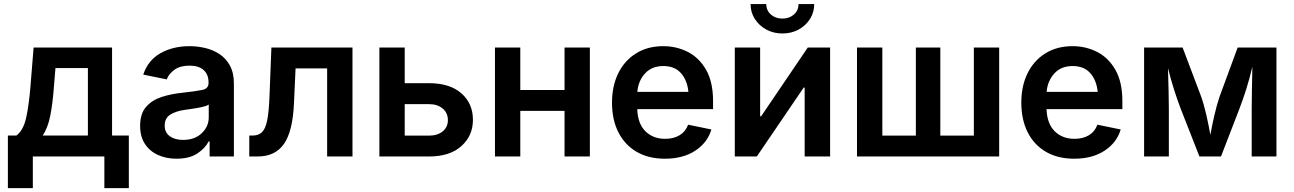

<svg xmlns="http://www.w3.org/2000/svg" viewBox="-20 -784 6483 962"><path d="M19.5 158.7V-105H62.5Q97.7 -131.8 111.6 -196.3Q125.5 -260.7 132.8 -353.5L148.4 -545.9H541.5V-105H625.5V158.7H502.9V0H144.5V158.7ZM193.8 -105H420.4V-442.9H257.8L250.5 -353.5Q244.1 -266.1 231.9 -204.3Q219.7 -142.6 193.8 -105Z M864.7 11.2Q813 11.2 771.5 -7.6Q730 -26.4 706.1 -63Q682.1 -99.6 682.1 -153.3Q682.1 -214.8 712.2 -248.8Q742.2 -282.7 789.8 -298.1Q837.4 -313.5 890.1 -318.8Q961.4 -326.7 993.2 -333.3Q1024.9 -339.8 1024.9 -368.2V-370.6Q1024.9 -410.6 1000.5 -432.9Q976.1 -455.1 929.7 -455.1Q881.8 -455.1 853.5 -434.1Q825.2 -413.1 815.4 -386.2L697.8 -410.2Q721.7 -482.4 784.4 -517.6Q847.2 -552.7 929.2 -552.7Q967.8 -552.7 1007.1 -543.7Q1046.4 -534.7 1079.1 -513.4Q1111.8 -492.2 1131.8 -455.8Q1151.9 -419.4 1151.9 -364.7V0H1030.3V-75.2H1025.4Q1007.3 -40 967.8 -14.4Q928.2 11.2 864.7 11.2ZM897.5 -83Q956.1 -83 991 -116.7Q1025.9 -150.4 1025.9 -195.8V-260.3Q1017.1 -253.4 994.6 -248.3Q972.2 -243.2 947 -239.5Q921.9 -235.8 905.3 -233.4Q862.3 -227.5 833.7 -210Q805.2 -192.4 805.2 -154.8Q805.2 -119.6 831.1 -101.3Q856.9 -83 897.5 -83Z M1229 0V-105H1247.1Q1274.9 -105 1292.2 -121.3Q1309.6 -137.7 1318.4 -179.4Q1327.1 -221.2 1330.1 -296.9L1339.8 -545.9H1746.1V0H1619.1V-441.4H1460.9L1453.1 -270.5Q1447.3 -127.4 1403.3 -63.7Q1359.4 0 1271.5 0Z M2007.8 -367.2H2129.9Q2233.9 -367.2 2291.7 -316.4Q2349.6 -265.6 2349.6 -183.6Q2349.6 -104 2291.7 -52Q2233.9 0 2129.9 0H1880.9V-545.9H2007.8ZM2007.8 -262.2V-104.5H2129.9Q2171.9 -104.5 2198 -125.7Q2224.1 -147 2224.1 -181.6Q2224.1 -218.3 2198 -240.2Q2171.9 -262.2 2129.9 -262.2Z M2586.9 -545.9V-333H2808.6V-545.9H2935.5V0H2808.6V-228.5H2586.9V0H2460V-545.9Z M3311.5 11.2Q3229 11.2 3169.7 -23.4Q3110.4 -58.1 3078.4 -121.1Q3046.4 -184.1 3046.4 -269.5Q3046.4 -353.5 3077.9 -417.2Q3109.4 -481 3167.2 -516.8Q3225.1 -552.7 3303.2 -552.7Q3369.6 -552.7 3426.5 -523.7Q3483.4 -494.6 3518.1 -433.8Q3552.7 -373 3552.7 -277.3V-237.3H3172.9Q3175.3 -164.6 3213.6 -126.5Q3252 -88.4 3313 -88.4Q3355 -88.4 3385 -106.4Q3415 -124.5 3427.7 -159.2L3544.4 -135.3Q3524.9 -69.3 3463.6 -29.1Q3402.3 11.2 3311.5 11.2ZM3173.3 -323.7H3429.2Q3423.3 -382.3 3391.8 -417.7Q3360.4 -453.1 3303.7 -453.1Q3245.6 -453.1 3211.7 -415.8Q3177.7 -378.4 3173.3 -323.7Z M4139.2 0H4011.7V-345.2H4006.8L3772 0H3661.6V-545.9H3788.6V-201.2H3793.5L4027.3 -545.9H4139.2ZM3900.4 -616.2Q3855.5 -616.2 3819.3 -636Q3783.2 -655.8 3762 -689Q3740.7 -722.2 3740.7 -763.7H3819.3Q3819.3 -731.9 3842.3 -711.4Q3865.2 -690.9 3900.4 -690.9Q3935.1 -690.9 3958 -711.4Q3981 -731.9 3981 -763.7H4059.6Q4059.6 -722.7 4038.6 -689.2Q4017.6 -655.8 3981.4 -636Q3945.3 -616.2 3900.4 -616.2Z M4273.9 -545.9H4400.9V-104.5H4568.8V-545.9H4691.4V-104.5H4859.4V-545.9H4986.3V0H4273.9Z M5362.3 11.2Q5279.8 11.2 5220.5 -23.4Q5161.1 -58.1 5129.2 -121.1Q5097.2 -184.1 5097.2 -269.5Q5097.2 -353.5 5128.7 -417.2Q5160.2 -481 5218 -516.8Q5275.9 -552.7 5354 -552.7Q5420.4 -552.7 5477.3 -523.7Q5534.2 -494.6 5568.8 -433.8Q5603.5 -373 5603.5 -277.3V-237.3H5223.6Q5226.1 -164.6 5264.4 -126.5Q5302.7 -88.4 5363.8 -88.4Q5405.8 -88.4 5435.8 -106.4Q5465.8 -124.5 5478.5 -159.2L5595.2 -135.3Q5575.7 -69.3 5514.4 -29.1Q5453.1 11.2 5362.3 11.2ZM5224.1 -323.7H5480Q5474.1 -382.3 5442.6 -417.7Q5411.1 -453.1 5354.5 -453.1Q5296.4 -453.1 5262.5 -415.8Q5228.5 -378.4 5224.1 -323.7Z M5712.4 0V-545.9H5905.3L5997.6 -301.8Q6012.7 -259.3 6024.4 -207.5Q6036.1 -155.8 6044.4 -108.4Q6052.7 -154.8 6064.7 -207Q6076.7 -259.3 6091.3 -301.8L6181.2 -545.9H6375.5V0H6251.5V-238.8Q6251.5 -279.8 6252.7 -336.7Q6253.9 -393.6 6254.9 -449.7Q6241.2 -391.6 6224.9 -339.4Q6208.5 -287.1 6189.9 -238.8L6097.7 0H5989.7L5896 -238.8Q5877.9 -286.1 5861.8 -337.2Q5845.7 -388.2 5832 -442.9Q5833.5 -390.6 5835 -334.7Q5836.4 -278.8 5836.4 -238.8V0Z"/></svg>

Font: Inter SemiBold
Style: Regular
Weight: 600
Designer: Rasmus Andersson
Foundry: rsms
Version: Version 4.001;git-9221beed3